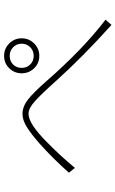

<svg xmlns="http://www.w3.org/2000/svg" viewBox="171 -794 577 960"><g transform="rotate(-90 460.0 -313.5)"><path d="M661 -406Q624 -406 599 -432Q574 -458 574 -494Q574 -530 599 -556Q624 -582 661 -582Q698 -582 723.5 -556Q749 -530 749 -494Q749 -458 723.5 -432Q698 -406 661 -406ZM661 -554Q635 -554 618 -537Q601 -520 601 -494Q601 -469 618 -451.5Q635 -434 661 -434Q687 -434 704.5 -451.5Q722 -469 722 -494Q722 -519 704.5 -536.5Q687 -554 661 -554ZM816 -45Q658 -187 538 -320Q472 -394 435.5 -427Q399 -460 372 -460Q322 -460 231 -369Q167 -307 101 -228L77 -258Q150 -340 223 -405Q271 -447 305.5 -468.5Q340 -490 371 -490Q408 -490 443.5 -462Q479 -434 535 -370Q697 -185 842 -75Z"/></g></svg>

Font: LINE Seed Sans KR Thin
Style: Regular
Weight: 250
Designer: LINE BX Design & Sandoll Inc & Dalton Maag Ltd
Foundry: Sandoll Inc.
Version: Version 1.000